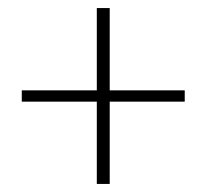

<svg xmlns="http://www.w3.org/2000/svg" viewBox="-20 -568 512 476"><path d="M220 -112V-316H34V-344H220V-548H252V-344H438V-316H252V-112Z"/></svg>

Font: TypoPRO Source Sans Pro
Style: Regular
Weight: 200
Designer: Paul D. Hunt
Foundry: Adobe Systems Incorporated
Version: Version 2.020;PS 2.000;hotconv 1.0.86;makeotf.lib2.5.63406